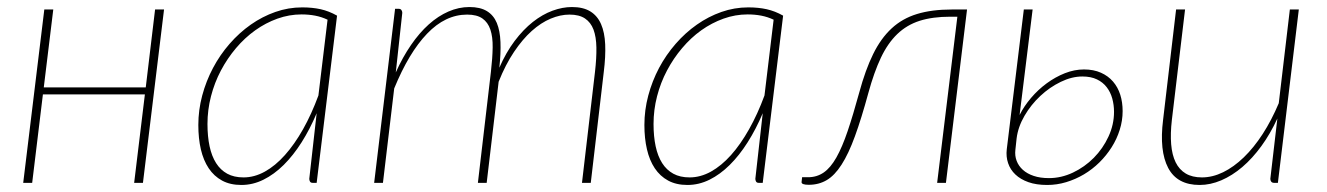

<svg xmlns="http://www.w3.org/2000/svg" viewBox="-20 -520 3773 546"><path d="M446.5 -493 386.5 0H361.5L392 -251.5H102L71.5 0H46L106 -493H131.5L104.5 -271.5H394.5L421 -493Z M911.5 -464Q894.5 -472 876.2 -475.5Q858 -479 837.5 -479Q802.5 -479 769 -467Q735.5 -455 705.8 -433.8Q676 -412.5 651.2 -383.2Q626.5 -354 608.2 -319.5Q590 -285 580 -246.2Q570 -207.5 570 -167.5Q570 -132 576 -104Q582 -76 594.5 -56.2Q607 -36.5 626.2 -26Q645.5 -15.5 672.5 -15.5Q703.5 -15.5 733.2 -32Q763 -48.5 790.2 -79Q817.5 -109.5 841.8 -152.5Q866 -195.5 885.5 -248.5ZM880.5 -198Q861.5 -153 837.8 -115.5Q814 -78 786.8 -51Q759.5 -24 729.2 -9Q699 6 666.5 6Q634.5 6 611.5 -6.5Q588.5 -19 573.5 -41.5Q558.5 -64 551.2 -95.2Q544 -126.5 544 -164.5Q544 -207 555 -248.2Q566 -289.5 585.8 -326.8Q605.5 -364 633 -395.5Q660.5 -427 693.2 -450Q726 -473 763 -486Q800 -499 839.5 -499Q868 -499 891.8 -493.8Q915.5 -488.5 938.5 -475.5L880.5 0H869.5Q863.5 0 861.5 -3.8Q859.5 -7.5 859.5 -11.5Z M1044 0 1103.5 -495H1113.5Q1119 -495 1121.5 -491.5Q1124 -488 1124 -483.5L1105.5 -314Q1125 -357.5 1148.8 -392Q1172.5 -426.5 1199.2 -450.5Q1226 -474.5 1255.2 -487.2Q1284.5 -500 1315 -500Q1345.5 -500 1364.5 -488.5Q1383.5 -477 1392.8 -454.8Q1402 -432.5 1403.2 -400.5Q1404.5 -368.5 1400 -327.5Q1419 -371 1443.5 -403.5Q1468 -436 1495.2 -457.5Q1522.5 -479 1551 -489.5Q1579.5 -500 1606.5 -500Q1638.5 -500 1658.8 -487.5Q1679 -475 1689.2 -451.5Q1699.5 -428 1701 -393.8Q1702.5 -359.5 1697 -315.5L1660 0H1635L1672 -315.5Q1676.5 -354.5 1676 -384.8Q1675.5 -415 1667.8 -435.8Q1660 -456.5 1643.5 -467.5Q1627 -478.5 1599.5 -478.5Q1573.5 -478.5 1546 -467Q1518.5 -455.5 1492.2 -432Q1466 -408.5 1441.8 -372.5Q1417.5 -336.5 1398 -287.5L1364 0H1339L1376 -315.5Q1380.5 -354.5 1381 -384.8Q1381.5 -415 1374.5 -435.8Q1367.5 -456.5 1351.8 -467.5Q1336 -478.5 1308.5 -478.5Q1246.5 -478.5 1194.5 -424.2Q1142.5 -370 1101 -268.5L1069 0Z M2180 -464Q2163 -472 2144.8 -475.5Q2126.5 -479 2106 -479Q2071 -479 2037.5 -467Q2004 -455 1974.2 -433.8Q1944.5 -412.5 1919.8 -383.2Q1895 -354 1876.8 -319.5Q1858.5 -285 1848.5 -246.2Q1838.5 -207.5 1838.5 -167.5Q1838.5 -132 1844.5 -104Q1850.5 -76 1863 -56.2Q1875.5 -36.5 1894.8 -26Q1914 -15.5 1941 -15.5Q1972 -15.5 2001.8 -32Q2031.5 -48.5 2058.8 -79Q2086 -109.5 2110.2 -152.5Q2134.5 -195.5 2154 -248.5ZM2149 -198Q2130 -153 2106.2 -115.5Q2082.5 -78 2055.2 -51Q2028 -24 1997.8 -9Q1967.5 6 1935 6Q1903 6 1880 -6.5Q1857 -19 1842 -41.5Q1827 -64 1819.8 -95.2Q1812.5 -126.5 1812.5 -164.5Q1812.5 -207 1823.5 -248.2Q1834.5 -289.5 1854.2 -326.8Q1874 -364 1901.5 -395.5Q1929 -427 1961.8 -450Q1994.5 -473 2031.5 -486Q2068.5 -499 2108 -499Q2136.5 -499 2160.2 -493.8Q2184 -488.5 2207 -475.5L2149 0H2138Q2132 0 2130 -3.8Q2128 -7.5 2128 -11.5Z M2423.5 -257Q2441 -321.5 2463 -366.2Q2485 -411 2515.5 -439.2Q2546 -467.5 2587.8 -480.2Q2629.5 -493 2686.5 -493H2730L2670 0H2645L2702.5 -472.5H2682.5Q2632 -472.5 2595.2 -460.8Q2558.5 -449 2531.5 -423Q2504.5 -397 2485 -355.8Q2465.5 -314.5 2449.5 -256Q2429.5 -182.5 2411.2 -132.5Q2393 -82.5 2373.2 -51.8Q2353.5 -21 2331 -7.8Q2308.5 5.5 2280 5.5Q2258.5 5.5 2259.5 -2.5L2261 -16H2278Q2303 -16 2322.5 -29.5Q2342 -43 2358.5 -72.2Q2375 -101.5 2390.5 -147.2Q2406 -193 2423.5 -257Z M2867.5 -94Q2865.5 -77.5 2871 -62.8Q2876.5 -48 2888.8 -37Q2901 -26 2919.5 -19.8Q2938 -13.5 2963 -13.5Q2998 -13.5 3031.2 -29.2Q3064.5 -45 3090.5 -71.2Q3116.5 -97.5 3132.2 -131.5Q3148 -165.5 3148 -202Q3148 -221.5 3143 -239.8Q3138 -258 3127.2 -272Q3116.5 -286 3099.5 -294.2Q3082.5 -302.5 3058 -302.5Q3028 -302.5 2996.5 -287.2Q2965 -272 2938.5 -247.2Q2912 -222.5 2893.5 -190.8Q2875 -159 2871 -126.5ZM2879.5 -193Q2892 -218 2912 -241.5Q2932 -265 2956.5 -283Q2981 -301 3008.2 -311.8Q3035.5 -322.5 3062.5 -322.5Q3090 -322.5 3110.8 -313.2Q3131.5 -304 3145.2 -288Q3159 -272 3165.8 -250.5Q3172.5 -229 3172.5 -204Q3172.5 -177 3164.2 -150.8Q3156 -124.5 3141.2 -101.2Q3126.5 -78 3106.5 -58.2Q3086.5 -38.5 3062.5 -24.2Q3038.5 -10 3012 -2Q2985.5 6 2958 6Q2927 6 2904.5 -2Q2882 -10 2867.5 -23.8Q2853 -37.5 2846.8 -56Q2840.5 -74.5 2843 -95.5L2891.5 -493H2916.5Z M3673.5 -493 3614 0H3603.5Q3597.5 0 3595 -3.5Q3592.5 -7 3592.5 -11.5L3612.5 -183Q3592.5 -139.5 3567 -104.5Q3541.5 -69.5 3512.8 -45Q3484 -20.5 3453 -7.2Q3422 6 3391.5 6Q3327.5 6 3302 -42.5Q3276.5 -91 3287.5 -179L3324.5 -493H3350L3312.5 -179Q3308 -140 3310.5 -109.8Q3313 -79.5 3323.2 -58.5Q3333.5 -37.5 3352 -26.5Q3370.5 -15.5 3398 -15.5Q3428 -15.5 3458.2 -30.2Q3488.5 -45 3517 -72.5Q3545.5 -100 3570.8 -139Q3596 -178 3616.5 -226.5L3648 -493Z"/></svg>

Font: Lato ExtraLight
Style: Italic
Weight: 275
Italic angle: -7°
Designer: Lukasz Dziedzic with Adam Twardoch and Botio Nikoltchev
Foundry: tyPoland Lukasz Dziedzic
Version: Version 2.015; 2015-08-06; http://www.latofonts.com/